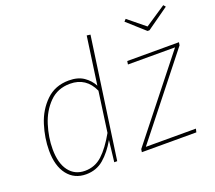

<svg xmlns="http://www.w3.org/2000/svg" viewBox="-126 -919 1231 1099"><g transform="rotate(-20 489.5 -369.5)"><path d="M518 -733 414 0H396L411 -130Q375 -67 330 -28.5Q285 10 222 10Q151 10 109.5 -43Q68 -96 68 -190Q68 -266 92.5 -344Q117 -422 172 -475.5Q227 -529 311 -529Q366 -529 401 -505Q436 -481 455 -445L496 -736ZM90 -191Q90 -105 125.5 -58Q161 -11 223 -11Q284 -11 328.5 -52Q373 -93 417 -171L451 -416Q409 -509 311 -509Q235 -509 185.5 -459Q136 -409 113 -335.5Q90 -262 90 -191ZM979 -519 976 -501 596 -21H901L896 0H564L567 -18L948 -499H661L664 -519ZM967 -749 978 -736 844 -641H832L726 -736L738 -749L841 -665Z"/></g></svg>

Font: Fira Sans Thin
Style: Italic
Weight: 250
Italic angle: -8°
Designer: Carrois Corporate & Edenspiekermann AG
Foundry: Carrois Corporate GbR & Edenspiekermann AG
Version: Version 4.203